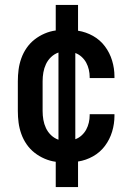

<svg xmlns="http://www.w3.org/2000/svg" viewBox="-20 -648 540 775"><path d="M205 107V5Q182 2 160 -7.5Q138 -17 119.5 -31.5Q101 -46 87.5 -65.5Q74 -85 66 -107.5Q58 -130 55 -153Q52 -176 52 -200V-320Q52 -344 55 -367Q58 -390 66 -412.5Q74 -435 87.5 -454.5Q101 -474 119.5 -488.5Q138 -503 160 -512.5Q182 -522 205 -525V-628H295V-524Q327 -519 355.5 -503Q384 -487 403.5 -461Q423 -435 432.5 -403.5Q442 -372 442 -340V-333H342V-337Q342 -352 338.5 -367Q335 -382 328 -395Q321 -408 309.5 -418.5Q298 -429 284 -434V-86Q298 -91 309.5 -101.5Q321 -112 328 -125Q335 -138 338.5 -153Q342 -168 342 -183V-187H442V-180Q442 -148 432.5 -116.5Q423 -85 403.5 -59Q384 -33 355.5 -17Q327 -1 295 4V107ZM216 -436Q199 -430 186 -417.5Q173 -405 165.5 -389Q158 -373 155 -355.5Q152 -338 152 -320V-200Q152 -182 155 -164.5Q158 -147 165.5 -131Q173 -115 186 -102.5Q199 -90 216 -84Z"/></svg>

Font: Iosevka Semibold
Style: Regular
Weight: 600
Monospace: yes
Designer: Belleve Invis
Foundry: Belleve Invis
Version: Version 33.2.3; ttfautohint (v1.8.4)